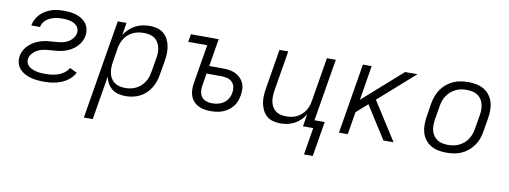

<svg xmlns="http://www.w3.org/2000/svg" viewBox="-60 -858 3721 1403"><g transform="rotate(10 1800.0 -156.5)"><path d="M267 8Q241 8 215.5 5.5Q190 3 166 -3.5Q142 -10 120.5 -22Q99 -34 83.5 -52Q68 -70 61.5 -94.5Q55 -119 59 -145Q62 -165 71 -183.5Q80 -202 94 -218Q108 -234 125.5 -246.5Q143 -259 162 -267.5Q181 -276 200.5 -281Q220 -286 239.5 -288.5Q259 -291 279 -292Q299 -293 318.5 -295Q338 -297 358 -302Q378 -307 395.5 -318Q413 -329 426.5 -346.5Q440 -364 443 -384Q445 -399 441 -413Q437 -427 427.5 -437Q418 -447 405.5 -453.5Q393 -460 379 -463.5Q365 -467 350 -468.5Q335 -470 320 -470Q305 -470 289.5 -468.5Q274 -467 258.5 -463Q243 -459 228.5 -452.5Q214 -446 201 -435Q188 -424 179.5 -410Q171 -396 169 -381H104Q104 -381 104 -381Q104 -381 104 -381Q108 -404 119 -426Q130 -448 147 -465.5Q164 -483 185 -495.5Q206 -508 228.5 -515.5Q251 -523 274 -525.5Q297 -528 320 -528Q344 -528 368 -525.5Q392 -523 414.5 -515.5Q437 -508 456 -495.5Q475 -483 488 -465Q501 -447 506 -423.5Q511 -400 507 -376Q504 -356 495 -337Q486 -318 472 -302Q458 -286 441 -273.5Q424 -261 405 -252.5Q386 -244 366.5 -239Q347 -234 327 -231.5Q307 -229 287.5 -228Q268 -227 248.5 -225Q229 -223 209 -218Q189 -213 171 -202Q153 -191 139.5 -174Q126 -157 123 -138Q120 -121 126 -106Q132 -91 144 -81Q156 -71 171 -65Q186 -59 201.5 -55.5Q217 -52 234 -51Q251 -50 267 -50Q290 -50 314 -53Q338 -56 361 -64Q384 -72 404.5 -87.5Q425 -103 437 -124L491 -98Q476 -69 449 -47Q422 -25 391.5 -13Q361 -1 329.5 3.5Q298 8 267 8Z M599 215 721 -520H786L771 -428Q786 -452 806.5 -471.5Q827 -491 852 -504Q877 -517 904 -522.5Q931 -528 957 -528Q986 -528 1013 -521Q1040 -514 1060.5 -497Q1081 -480 1093.5 -456Q1106 -432 1111 -405Q1116 -378 1115 -349.5Q1114 -321 1109 -292L1092 -192Q1088 -166 1079.5 -140.5Q1071 -115 1056.5 -91Q1042 -67 1021.5 -47.5Q1001 -28 976 -15.5Q951 -3 924.5 2.5Q898 8 872 8Q844 8 817.5 1.5Q791 -5 770.5 -21Q750 -37 737 -60.5Q724 -84 719 -110L665 215ZM858 -50Q878 -50 898.5 -54Q919 -58 938 -67.5Q957 -77 973 -91.5Q989 -106 1000.5 -124Q1012 -142 1018.5 -162Q1025 -182 1028 -202L1045 -302Q1049 -323 1049.5 -344Q1050 -365 1045 -385Q1040 -405 1029.5 -422Q1019 -439 1003 -450Q987 -461 966.5 -465.5Q946 -470 925 -470Q905 -470 885 -466.5Q865 -463 846 -454.5Q827 -446 810.5 -432Q794 -418 782.5 -400.5Q771 -383 764 -364Q757 -345 754 -325L738 -225Q734 -203 733.5 -181.5Q733 -160 737 -139.5Q741 -119 751.5 -101.5Q762 -84 778.5 -72Q795 -60 815.5 -55Q836 -50 858 -50Z M1503 8Q1478 8 1454.5 4Q1431 0 1410.5 -10.5Q1390 -21 1374.5 -38.5Q1359 -56 1351.5 -78Q1344 -100 1343.5 -124.5Q1343 -149 1347 -173L1395 -462H1254L1264 -520H1470L1436 -315H1536Q1560 -315 1584 -311.5Q1608 -308 1629 -298.5Q1650 -289 1666.5 -273Q1683 -257 1692.5 -236.5Q1702 -216 1703 -191.5Q1704 -167 1700 -143Q1696 -121 1688 -99.5Q1680 -78 1665.5 -60Q1651 -42 1631.5 -28Q1612 -14 1590.5 -6Q1569 2 1547 5Q1525 8 1503 8ZM1504 -50Q1526 -50 1548.5 -55.5Q1571 -61 1590 -74.5Q1609 -88 1621 -109Q1633 -130 1636 -152Q1640 -174 1635.5 -195.5Q1631 -217 1616 -231.5Q1601 -246 1579.5 -251.5Q1558 -257 1536 -257H1426L1411 -164Q1407 -141 1410 -119Q1413 -97 1426 -80.5Q1439 -64 1460 -57Q1481 -50 1504 -50Z M2230 201 2263 0H2187L2202 -91Q2188 -68 2168 -48.5Q2148 -29 2123.5 -16Q2099 -3 2073 2.5Q2047 8 2021 8Q1993 8 1966 1Q1939 -6 1919 -23Q1899 -40 1887 -64.5Q1875 -89 1870 -116Q1865 -143 1866.5 -171Q1868 -199 1873 -228L1921 -520H1986L1936 -218Q1933 -197 1932.5 -176Q1932 -155 1936 -135.5Q1940 -116 1950.5 -99Q1961 -82 1976.5 -70.5Q1992 -59 2012 -54.5Q2032 -50 2054 -50Q2073 -50 2092.5 -53.5Q2112 -57 2130.5 -66Q2149 -75 2165 -89Q2181 -103 2192 -120Q2203 -137 2209.5 -156Q2216 -175 2219 -195L2273 -520H2339L2262 -58H2338L2295 201Z M2454 0 2540 -520H2605L2563 -263L2853 -520H2945L2678 -284L2859 0H2784L2630 -242L2547 -168L2519 0Z M3252 8Q3252 8 3252 8Q3252 8 3252 8Q3221 8 3191 2Q3161 -4 3136.5 -18.5Q3112 -33 3094 -56Q3076 -79 3068 -107Q3060 -135 3060 -166Q3060 -197 3065 -228L3081 -328Q3086 -355 3095.5 -382Q3105 -409 3121.5 -433Q3138 -457 3161.5 -476.5Q3185 -496 3211.5 -507.5Q3238 -519 3266 -523.5Q3294 -528 3321 -528Q3321 -528 3321 -528Q3321 -528 3321 -528Q3352 -528 3382 -522Q3412 -516 3437 -501.5Q3462 -487 3479.5 -464Q3497 -441 3505.5 -413Q3514 -385 3514 -354Q3514 -323 3509 -292L3492 -192Q3488 -165 3478.5 -138Q3469 -111 3452 -87Q3435 -63 3412 -43.5Q3389 -24 3362.5 -12.5Q3336 -1 3308 3.5Q3280 8 3252 8ZM3253 -50Q3273 -50 3294 -53.5Q3315 -57 3334.5 -66.5Q3354 -76 3371 -90.5Q3388 -105 3399.5 -123Q3411 -141 3418 -161Q3425 -181 3428 -202L3445 -302Q3449 -323 3449 -344.5Q3449 -366 3444 -386Q3439 -406 3428 -422.5Q3417 -439 3400 -450Q3383 -461 3362.5 -465.5Q3342 -470 3320 -470Q3300 -470 3279.5 -466.5Q3259 -463 3239.5 -453.5Q3220 -444 3203 -429.5Q3186 -415 3174 -397Q3162 -379 3155 -359Q3148 -339 3145 -318L3128 -218Q3125 -197 3124.5 -175.5Q3124 -154 3129 -134Q3134 -114 3145.5 -97.5Q3157 -81 3173.5 -70Q3190 -59 3211 -54.5Q3232 -50 3253 -50Z"/></g></svg>

Font: Iosevka SS04 Light Extended
Style: Italic
Weight: 300
Width: 7
Italic angle: -9°
Monospace: yes
Designer: Belleve Invis
Foundry: Belleve Invis
Version: Version 19.0.0; ttfautohint (v1.8.4)